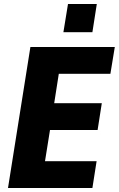

<svg xmlns="http://www.w3.org/2000/svg" viewBox="-20 -940 594 960"><path d="M20 0 132 -705H554L532 -571H274L251 -424H489L468 -290H230L205 -134H463L442 0ZM297 -779 320 -920H464L442 -779Z"/></svg>

Font: Nunito Sans 10pt Condensed Black
Style: Italic
Weight: 900
Width: 3
Italic angle: -9°
Designer: Vernon Adams
Foundry: Vernon Adams
Version: Version 3.101;gftools[0.9.27]